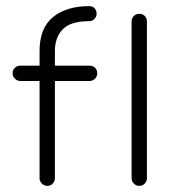

<svg xmlns="http://www.w3.org/2000/svg" viewBox="-20 -606 590 626"><path d="M134 0Q124 0 116.5 -7.5Q109 -15 109 -25V-342H46Q36 -342 28.5 -349.5Q21 -357 21 -367Q21 -378 28.5 -385Q36 -392 46 -392H109V-440Q109 -514 152.5 -550Q196 -586 271 -586Q282 -586 288.5 -579Q295 -572 295 -561Q295 -552 288 -544.5Q281 -537 271 -537Q210 -537 184.5 -510.5Q159 -484 159 -440V-392H272Q283 -392 290 -385Q297 -378 297 -367Q297 -357 290 -349.5Q283 -342 272 -342H159V-25Q159 -15 152 -7.5Q145 0 134 0ZM409 -536Q409 -547 416.5 -554Q424 -561 434 -561Q445 -561 452 -554Q459 -547 459 -536V-25Q459 -15 452 -7.5Q445 0 434 0Q424 0 416.5 -7.5Q409 -15 409 -25Z"/></svg>

Font: Hubballi
Style: Regular
Weight: 400
Designer: Erin McLaughlin
Version: Version 1.000; ttfautohint (v1.8.3)